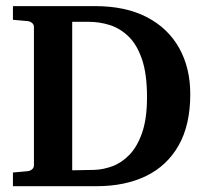

<svg xmlns="http://www.w3.org/2000/svg" viewBox="-20 -644 692 644"><path d="M618.2 -328.1Q618.2 -225.1 579.3 -156.5Q540.5 -87.9 470 -53.7Q399.4 -19.5 304.2 -19.5H23.4V-65.4L72.8 -69.8Q81.1 -70.8 87.4 -75.9Q93.8 -81.1 93.8 -89.8V-553.2Q93.8 -562 87.4 -567.1Q81.1 -572.3 72.8 -573.2L23.4 -577.6V-623.5H298.8Q401.4 -623.5 472.7 -586.4Q543.9 -549.3 581.1 -482.7Q618.2 -416 618.2 -328.1ZM473.1 -318.4Q473.1 -396 456.1 -445.6Q439 -495.1 410.6 -522.2Q382.3 -549.3 347.9 -560.1Q313.5 -570.8 278.8 -570.8H222.2V-72.8L296.9 -74.2Q326.2 -75.2 356.9 -86.4Q387.7 -97.7 414.1 -124.8Q440.4 -151.9 456.8 -199Q473.1 -246.1 473.1 -318.4Z"/></svg>

Font: Annapurna SIL
Style: Bold
Weight: 700
Designer: Peter Martin, Annie Olsen
Foundry: SIL International
Version: Version 2.000